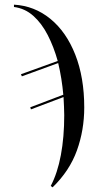

<svg xmlns="http://www.w3.org/2000/svg" viewBox="-20 -565 402 825"><path d="M198 234Q227 179 241.5 101.5Q256 24 256 -70Q256 -89 255 -107Q254 -125 253 -148L113 -95L110 -104L252 -158Q249 -192 243.5 -226.5Q238 -261 230 -294L74 -237L70 -246L228 -303Q211 -364 185 -414.5Q159 -465 123 -497Q87 -529 40 -535V-545Q128 -540 196.5 -484Q265 -428 303.5 -330Q342 -232 342 -103Q342 -6 310.5 81.5Q279 169 206 240Z"/></svg>

Font: Noto Serif Display Condensed
Style: Regular
Weight: 400
Width: 3
Designer: Monotype Design Team
Foundry: Monotype Imaging Inc.
Version: Version 2.009